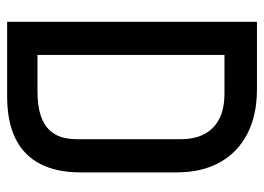

<svg xmlns="http://www.w3.org/2000/svg" viewBox="-121 -619 740 538"><g transform="rotate(90 249.0 -350.0)"><path d="M230 -700H41V0H250Q321 0 368.5 -23.5Q416 -47 439.5 -93Q463 -139 463 -205V-475Q463 -546 435 -596Q407 -646 355 -673Q303 -700 230 -700ZM234 -85H134V-609H240Q286 -609 314 -594Q342 -579 356 -552Q370 -525 370 -487V-195Q370 -173 364.5 -153.5Q359 -134 344.5 -118.5Q330 -103 303.5 -94Q277 -85 234 -85Z"/></g></svg>

Font: Advent Pro SemiBold
Style: Regular
Weight: 600
Designer: VivaRado, Andreas Kalpakidis
Foundry: VivaRado, Andreas Kalpakidis
Version: Version 3.000